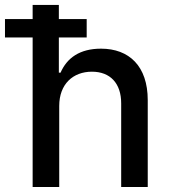

<svg xmlns="http://www.w3.org/2000/svg" viewBox="-59 -747 681 767"><path d="M177.6 -323.9C177.6 -410.9 232.6 -460.6 308.2 -460.6C381.4 -460.6 425.1 -414.1 425.1 -334.2V0H531.2V-346.9C531.2 -483 456.7 -552.6 344.5 -552.6C259.6 -552.6 208.5 -515.6 182.9 -456.7H176.1V-597.3H287.3V-670.8H176.1V-727.3H71.4V-670.8H-39.1V-597.3H71.4V0H177.6Z"/></svg>

Font: Margiela Sans Medium
Style: Regular
Weight: 500
Designer: Stefan Endress, Andreas Faust
Version: Version 1.100;FEAKit 1.0